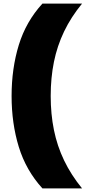

<svg xmlns="http://www.w3.org/2000/svg" viewBox="-20 -828 476 1068"><path d="M216 220Q124.5 119.5 84.5 -11Q44.5 -141.5 44.5 -294Q44.5 -447 84.5 -577.5Q124.5 -708 216 -808H436.5Q375 -733 336.5 -652.8Q298 -572.5 280 -483.8Q262 -395 262 -294Q262 -193.5 280 -104.8Q298 -16 336.5 64.2Q375 144.5 436.5 220Z"/></svg>

Font: Encode Sans Condensed Thin Black
Style: Regular
Weight: 900
Version: Version 3.002